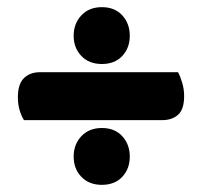

<svg xmlns="http://www.w3.org/2000/svg" viewBox="-20 -558 565 537"><path d="M47 -222Q40 -233 35 -249.5Q30 -266 30 -286Q30 -323 47 -339.5Q64 -356 91 -356H478Q484 -345 489.5 -327Q495 -309 495 -289Q495 -252 478 -237Q461 -222 434 -222ZM186 -120Q186 -154 207.5 -177Q229 -200 265 -200Q301 -200 322 -177Q343 -154 343 -120Q343 -86 322 -63.5Q301 -41 265 -41Q229 -41 207.5 -63.5Q186 -86 186 -120ZM186 -458Q186 -492 207.5 -515Q229 -538 265 -538Q301 -538 322 -515Q343 -492 343 -458Q343 -424 322 -401.5Q301 -379 265 -379Q229 -379 207.5 -401.5Q186 -424 186 -458Z"/></svg>

Font: Baloo Thambi 2 ExtraBold
Style: Regular
Weight: 800
Designer: Aadarsh Rajan and Ek Type
Foundry: Ek Type
Version: Version 1.640;hotconv 1.0.111;makeotfexe 2.5.65597; ttfautoh